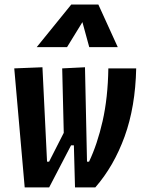

<svg xmlns="http://www.w3.org/2000/svg" viewBox="-20 -815 626 835"><path d="M306.2 0 301.3 -183.1H289.1L193.8 0H87.4L42 -517.6L164.6 -522.5L184.6 -111.8H193.4L257.3 -237.3L250.5 -517.6L349.6 -522.5L358.4 -111.8H367.2Q403.3 -187.5 426.3 -288.6Q449.2 -389.6 451.2 -517.6H572.3Q568.8 -350.6 522 -221.4Q475.1 -92.3 394.5 0ZM407.7 -795.4 492.2 -609.9H368.2L338.4 -718.8L271.5 -609.9H139.6L290 -795.4Z"/></svg>

Font: CaskaydiaCove NFP SemiBold
Style: Italic
Weight: 600
Italic angle: -10°
Designer: Aaron Bell
Foundry: Saja Typeworks
Version: Version 2111.001; VTT 6.35;Nerd Fonts 3.1.1